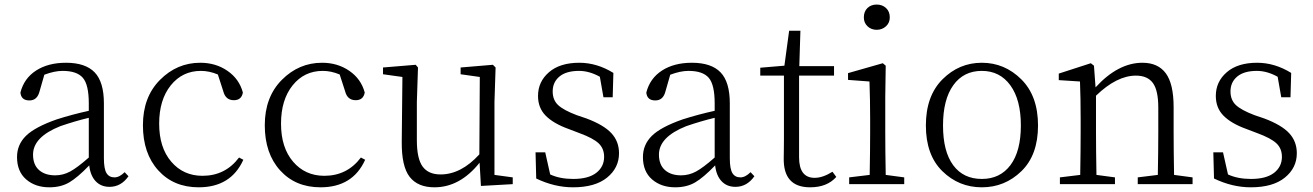

<svg xmlns="http://www.w3.org/2000/svg" viewBox="-20 -797 5683 831"><path d="M364.3 -115.2V-287.1Q306.6 -273.4 241.2 -251Q123 -204.1 123 -127.9Q123 -84 148.9 -61Q174.8 -38.1 218.8 -38.1Q252.9 -38.1 283.7 -54.7Q314.5 -71.3 364.3 -115.2ZM519.5 -51.8 536.1 -34.2Q503.9 11.7 454.1 11.7Q417 11.7 394 -12.7Q371.1 -37.1 366.2 -81.1Q315.4 -28.3 279.3 -7.3Q243.2 13.7 193.4 13.7Q132.8 13.7 93.3 -20.5Q53.7 -54.7 53.7 -117.2Q53.7 -170.9 92.3 -209Q130.9 -247.1 225.6 -280.3Q293 -301.8 364.3 -317.4V-349.6Q364.3 -430.7 338.4 -460.4Q312.5 -490.2 251 -490.2Q215.8 -490.2 171.9 -473.6L151.4 -402.3Q141.6 -362.3 107.4 -362.3Q71.3 -362.3 68.4 -396.5Q84 -458 136.2 -491.7Q188.5 -525.4 265.6 -525.4Q349.6 -525.4 389.6 -483.9Q429.7 -442.4 429.7 -349.6V-112.3Q429.7 -66.4 440.9 -47.9Q452.1 -29.3 475.6 -29.3Q497.1 -29.3 519.5 -51.8Z M1014.6 -115.2 1033.2 -105.5Q979.5 13.7 839.8 13.7Q731.4 13.7 665 -59.6Q598.6 -132.8 598.6 -254.9Q598.6 -377 672.4 -451.2Q746.1 -525.4 846.7 -525.4Q914.1 -525.4 964.8 -490.2Q1015.6 -455.1 1031.2 -396.5Q1025.4 -363.3 992.2 -363.3Q956.1 -363.3 946.3 -402.3L922.9 -474.6Q885.7 -490.2 849.6 -490.2Q769.5 -490.2 719.2 -427.7Q668.9 -365.2 668.9 -261.7Q668.9 -158.2 721.2 -97.2Q773.4 -36.1 856.4 -36.1Q955.1 -36.1 1014.6 -115.2Z M1542 -115.2 1560.5 -105.5Q1506.8 13.7 1367.2 13.7Q1258.8 13.7 1192.4 -59.6Q1126 -132.8 1126 -254.9Q1126 -377 1199.7 -451.2Q1273.4 -525.4 1374 -525.4Q1441.4 -525.4 1492.2 -490.2Q1543 -455.1 1558.6 -396.5Q1552.7 -363.3 1519.5 -363.3Q1483.4 -363.3 1473.6 -402.3L1450.2 -474.6Q1413.1 -490.2 1377 -490.2Q1296.9 -490.2 1246.6 -427.7Q1196.3 -365.2 1196.3 -261.7Q1196.3 -158.2 1248.5 -97.2Q1300.8 -36.1 1383.8 -36.1Q1482.4 -36.1 1542 -115.2Z M2120.1 -40 2199.2 -29.3V0L2061.5 7.8L2055.7 -92.8Q1970.7 13.7 1860.4 13.7Q1788.1 13.7 1752.9 -31.7Q1717.8 -77.1 1718.8 -183.6L1721.7 -463.9L1637.7 -475.6V-504.9L1779.3 -516.6L1789.1 -504.9L1784.2 -355.5V-190.4Q1784.2 -110.4 1809.1 -76.2Q1834 -42 1886.7 -42Q1975.6 -42 2054.7 -128.9L2056.6 -463.9L1973.6 -475.6V-504.9L2113.3 -516.6L2125 -504.9L2120.1 -355.5Z M2475.6 -298.8 2518.6 -284.2Q2593.8 -255.9 2626.5 -220.2Q2659.2 -184.6 2659.2 -133.8Q2659.2 -70.3 2607.4 -28.3Q2555.7 13.7 2460 13.7Q2379.9 13.7 2300.8 -24.4L2297.9 -137.7H2339.8L2361.3 -42Q2403.3 -22.5 2460.9 -22.5Q2526.4 -22.5 2560.5 -48.8Q2594.7 -75.2 2594.7 -118.2Q2594.7 -154.3 2570.8 -176.8Q2546.9 -199.2 2488.3 -220.7L2439.5 -239.3Q2375 -262.7 2341.8 -296.4Q2308.6 -330.1 2308.6 -381.8Q2308.6 -443.4 2356 -484.4Q2403.3 -525.4 2487.3 -525.4Q2563.5 -525.4 2634.8 -481.4L2631.8 -376H2591.8L2576.2 -464.8Q2530.3 -490.2 2486.3 -490.2Q2430.7 -490.2 2401.4 -465.8Q2372.1 -441.4 2372.1 -401.4Q2372.1 -364.3 2395.5 -342.3Q2418.9 -320.3 2475.6 -298.8Z M3073.2 -115.2V-287.1Q3015.6 -273.4 2950.2 -251Q2832 -204.1 2832 -127.9Q2832 -84 2857.9 -61Q2883.8 -38.1 2927.7 -38.1Q2961.9 -38.1 2992.7 -54.7Q3023.4 -71.3 3073.2 -115.2ZM3228.5 -51.8 3245.1 -34.2Q3212.9 11.7 3163.1 11.7Q3126 11.7 3103 -12.7Q3080.1 -37.1 3075.2 -81.1Q3024.4 -28.3 2988.3 -7.3Q2952.1 13.7 2902.3 13.7Q2841.8 13.7 2802.2 -20.5Q2762.7 -54.7 2762.7 -117.2Q2762.7 -170.9 2801.3 -209Q2839.8 -247.1 2934.6 -280.3Q3002 -301.8 3073.2 -317.4V-349.6Q3073.2 -430.7 3047.4 -460.4Q3021.5 -490.2 2960 -490.2Q2924.8 -490.2 2880.9 -473.6L2860.4 -402.3Q2850.6 -362.3 2816.4 -362.3Q2780.3 -362.3 2777.3 -396.5Q2793 -458 2845.2 -491.7Q2897.5 -525.4 2974.6 -525.4Q3058.6 -525.4 3098.6 -483.9Q3138.7 -442.4 3138.7 -349.6V-112.3Q3138.7 -66.4 3149.9 -47.9Q3161.1 -29.3 3184.6 -29.3Q3206.1 -29.3 3228.5 -51.8Z M3583 -53.7 3599.6 -31.2Q3559.6 13.7 3486.3 13.7Q3369.1 13.7 3372.1 -114.3Q3372.1 -124 3372.6 -149.9Q3373 -175.8 3373 -196.3V-469.7H3270.5V-503.9L3375 -512.7L3395.5 -664.1H3444.3L3439.5 -510.7H3589.8V-469.7H3438.5V-116.2Q3438.5 -27.3 3505.9 -27.3Q3541 -27.3 3583 -53.7Z M3718.8 -721.7Q3718.8 -747.1 3734.4 -762.2Q3750 -777.3 3774.4 -777.3Q3798.8 -777.3 3814.9 -762.2Q3831.1 -747.1 3831.1 -721.7Q3831.1 -698.2 3814.5 -683.1Q3797.9 -668 3774.4 -668Q3751 -668 3734.9 -683.1Q3718.8 -698.2 3718.8 -721.7ZM3813.5 -40 3893.6 -29.3V0H3655.3V-29.3L3744.1 -40Q3746.1 -149.4 3746.1 -226.6V-282.2Q3746.1 -365.2 3743.2 -444.3L3650.4 -451.2V-480.5L3800.8 -523.4L3813.5 -512.7L3811.5 -376V-226.6Q3811.5 -149.4 3813.5 -40Z M4400.9 -56.2Q4329.1 13.7 4229.5 13.7Q4129.9 13.7 4058.6 -56.2Q3987.3 -126 3987.3 -253.9Q3987.3 -381.8 4059.1 -453.6Q4130.9 -525.4 4229.5 -525.4Q4328.1 -525.4 4400.4 -453.6Q4472.7 -381.8 4472.7 -253.9Q4472.7 -126 4400.9 -56.2ZM4229.5 -22.5Q4308.6 -22.5 4353.5 -82.5Q4398.4 -142.6 4398.4 -253.9Q4398.4 -365.2 4353 -427.7Q4307.6 -490.2 4229.5 -490.2Q4150.4 -490.2 4106 -428.2Q4061.5 -366.2 4061.5 -253.9Q4061.5 -141.6 4105.5 -82Q4149.4 -22.5 4229.5 -22.5Z M5061.5 -40 5141.6 -29.3V0H4904.3V-29.3L4991.2 -40Q4993.2 -149.4 4993.2 -226.6V-331.1Q4993.2 -406.2 4969.7 -438Q4946.3 -469.7 4896.5 -469.7Q4813.5 -469.7 4723.6 -382.8V-226.6Q4723.6 -149.4 4725.6 -40L4805.7 -29.3V0H4567.4V-29.3L4655.3 -40Q4657.2 -149.4 4657.2 -226.6V-281.2Q4657.2 -373 4654.3 -444.3L4562.5 -450.2V-478.5L4701.2 -523.4L4714.8 -512.7L4721.7 -418.9Q4819.3 -525.4 4924.8 -525.4Q4992.2 -525.4 5025.9 -479.5Q5059.6 -433.6 5059.6 -333V-226.6Q5059.6 -149.4 5061.5 -40Z M5409.2 -298.8 5452.1 -284.2Q5527.3 -255.9 5560.1 -220.2Q5592.8 -184.6 5592.8 -133.8Q5592.8 -70.3 5541 -28.3Q5489.3 13.7 5393.6 13.7Q5313.5 13.7 5234.4 -24.4L5231.4 -137.7H5273.4L5294.9 -42Q5336.9 -22.5 5394.5 -22.5Q5460 -22.5 5494.1 -48.8Q5528.3 -75.2 5528.3 -118.2Q5528.3 -154.3 5504.4 -176.8Q5480.5 -199.2 5421.9 -220.7L5373 -239.3Q5308.6 -262.7 5275.4 -296.4Q5242.2 -330.1 5242.2 -381.8Q5242.2 -443.4 5289.6 -484.4Q5336.9 -525.4 5420.9 -525.4Q5497.1 -525.4 5568.4 -481.4L5565.4 -376H5525.4L5509.8 -464.8Q5463.9 -490.2 5419.9 -490.2Q5364.3 -490.2 5335 -465.8Q5305.7 -441.4 5305.7 -401.4Q5305.7 -364.3 5329.1 -342.3Q5352.5 -320.3 5409.2 -298.8Z"/></svg>

Font: GenYoMin TW TTF Light
Style: Regular
Weight: 300
Version: Version 1.300